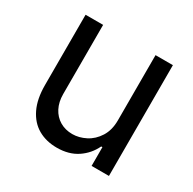

<svg xmlns="http://www.w3.org/2000/svg" viewBox="-125 -660 802 796"><g transform="rotate(30 276.5 -261.5)"><path d="M402.3 -530.3H485.4V0H402.3V-89.8H396.5Q376 -46.4 336.2 -19.8Q296.4 6.8 239.3 6.8Q188 6.8 149.4 -15.4Q110.8 -37.6 89.1 -82.5Q67.4 -127.4 67.4 -193.4V-530.3H151.4V-199.2Q151.4 -161.6 166 -133.3Q180.7 -105 206.8 -89.6Q232.9 -74.2 266.6 -74.2Q298.3 -74.2 329.8 -90.3Q361.3 -106.4 381.8 -138.9Q402.3 -171.4 402.3 -217.8Z"/></g></svg>

Font: Pretendard Std
Style: Regular
Weight: 400
Designer: Base glyphs from Inter by Rasmus Andersson; Hangeul glyphs from Noto Sans CJK(Source Han Sans) by Jang Soo-young and Kan
Foundry: Kil Hyung-jin
Version: Version 1.309